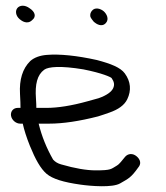

<svg xmlns="http://www.w3.org/2000/svg" viewBox="-20 -653 581 670"><path d="M295.4 -594.6C296.4 -590 307.6 -576.7 307.6 -576.7C315.6 -569.8 335.2 -556.4 349.7 -573C361.5 -586.3 352.3 -604.5 342.1 -613.5C331.6 -622.6 311.8 -629.5 300.5 -615.1C296.4 -610 293.5 -603 295.4 -594.6ZM92.6 -583.2C107.9 -595.3 101.6 -612.2 84 -623.7C66.5 -637.1 48.8 -634.8 40.6 -624.9C33.1 -615.7 33.8 -598.6 48.7 -586C56.2 -579.6 75.5 -566 92.6 -583.2ZM105.5 -308.9C101.7 -359.3 110 -391.9 134.3 -409.7C148.9 -420.3 191.6 -424.1 271 -410.9C337.2 -397.8 366.7 -383.9 369.4 -380.6C378.7 -367.4 380.4 -356.7 374.6 -344.6C368.8 -332.7 353 -320.5 324.4 -310.4C316.1 -307.9 302.8 -304.4 285.9 -299.7C229.7 -284 181.4 -276.5 141.8 -276.5L106.8 -276.5C106.6 -283.9 106.7 -294.1 105.5 -308.9ZM50.6 -221.5H59.4C64.1 -200 72.6 -173.1 84.3 -144.1C103.4 -97 121.6 -64.5 142.6 -46.4C163.4 -28.7 201.9 -17 260.3 -8.8C297.8 -3.4 372.7 2.4 399.1 -13C428.8 -30.2 436.9 -32.6 462.9 -69.2C466.2 -73.1 470.2 -79.8 469 -87.8C467.9 -95.9 462.6 -102.5 457 -107.3C442.8 -119.5 426.3 -117 416.7 -106C404.3 -91.8 398.5 -81.4 386.8 -74.5C366.7 -62.9 368.5 -58.5 313.9 -58.5C282.3 -58.5 241.9 -65.2 193.1 -79.4C181.3 -82.8 173 -87.7 165.3 -96.1C142.5 -135.9 125.6 -177.6 114.9 -221.5H150.9C200 -221.5 256.8 -230.1 322.1 -246.8C336.6 -251.2 349.1 -255.7 362.3 -260.3C392.6 -270.9 414.1 -285.9 424.1 -306.7C438.8 -337 436.5 -368.4 415.4 -397C400.5 -417.4 367.1 -430.6 318.2 -443.5C248.9 -458.9 188.2 -465.2 143 -461.4C119.3 -459.5 99.6 -452.2 86.3 -440.6L86 -440.4L85.8 -440.2C58.5 -413.6 47 -374.7 49.8 -325.4C51.1 -303.2 51.6 -287.1 51.5 -276.5H41.5C26.4 -276.5 16 -264 18.5 -249C21 -234 35.6 -221.5 50.6 -221.5Z"/></svg>

Font: MewTooHand
Style: BdWideLta
Weight: 400
Designer: Mew Too, Robert Jablonski
Version: Version 0.77